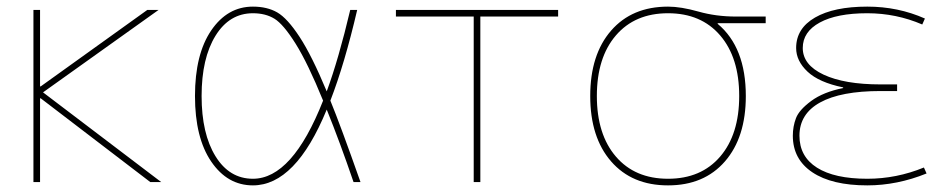

<svg xmlns="http://www.w3.org/2000/svg" viewBox="-20 -550 2870 580"><path d="M101 -253V0H81V-520H101V-289H103L425 -520H459L110 -271L467 0H434L103 -253Z M956 -246Q910 -359 873 -418Q836 -477 809 -493.5Q782 -510 744 -510Q673 -510 631 -442Q589 -374 589 -260Q589 -146 631 -78Q673 -10 744 -10Q863 -10 956 -246ZM967 -219Q873 10 744 10Q667 10 618 -62Q569 -134 569 -260Q569 -386 618 -458Q667 -530 744 -530Q787 -530 817.5 -512.5Q848 -495 885 -438.5Q922 -382 967 -274Q1003 -372 1038 -520H1059Q1021 -357 978 -246Q1008 -173 1069 0H1048Q1007 -120 967 -219Z M1431 -500V0H1411V-500H1176V-520H1666V-500Z M2148 -480V-478Q2233 -407 2233 -260Q2233 -135 2170 -62.5Q2107 10 1998 10Q1889 10 1826 -62.5Q1763 -135 1763 -260Q1763 -385 1826 -457.5Q1889 -530 1998 -530Q2037 -530 2090 -515Q2143 -500 2203 -500H2293V-480ZM1840.5 -77Q1898 -10 1998 -10Q2098 -10 2155.5 -77Q2213 -144 2213 -260Q2213 -376 2155.5 -443Q2098 -510 1998 -510Q1898 -510 1840.5 -443Q1783 -376 1783 -260Q1783 -144 1840.5 -77Z M2527 -284V-286Q2454 -301 2419.5 -333.5Q2385 -366 2385 -405Q2385 -464 2442 -497Q2499 -530 2600 -530Q2693 -530 2774 -494L2766 -476Q2687 -510 2600 -510Q2508 -510 2456.5 -482Q2405 -454 2405 -405Q2405 -354 2468 -324.5Q2531 -295 2640 -295H2690V-275H2640Q2520 -275 2457.5 -240.5Q2395 -206 2395 -140Q2395 -77 2448 -43.5Q2501 -10 2600 -10Q2688 -10 2771 -44L2779 -26Q2690 10 2600 10Q2493 10 2434 -29.5Q2375 -69 2375 -140Q2375 -168 2384.5 -193Q2394 -218 2430.5 -245Q2467 -272 2527 -284Z"/></svg>

Font: M PLUS 1p Thin
Style: Regular
Weight: 250
Version: Version 1.062